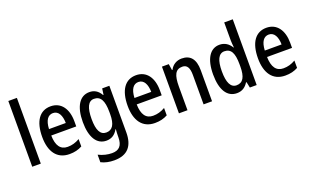

<svg xmlns="http://www.w3.org/2000/svg" viewBox="-100 -1303 3403 2086"><g transform="rotate(-20 1601.5 -260.0)"><path d="M168 0V-760H69V0Z M479 -549C353 -549 281 -448 281 -266C281 -99 352 10 499 10C555 10 601 -1 645 -25V-110C598 -83 556 -71 506 -71C424 -71 381 -130 379 -248H668V-308C668 -450 601 -549 479 -549ZM479 -471C543 -471 573 -407 574 -322H380C385 -423 421 -471 479 -471Z M928 -550C817 -550 751 -449 751 -267C751 -90 815 10 925 10C982 10 1025 -15 1058 -73H1062C1060 -49 1058 -18 1058 4V19C1058 117 1016 158 936 158C886 158 833 146 781 120V207C827 230 875 240 933 240C1087 240 1157 154 1157 -1V-540H1074L1064 -469H1059C1026 -526 983 -550 928 -550ZM950 -464C1025 -464 1060 -407 1060 -271V-247C1060 -128 1024 -74 953 -74C885 -74 852 -136 852 -266C852 -396 884 -464 950 -464Z M1467 -549C1341 -549 1269 -448 1269 -266C1269 -99 1340 10 1487 10C1543 10 1589 -1 1633 -25V-110C1586 -83 1544 -71 1494 -71C1412 -71 1369 -130 1367 -248H1656V-308C1656 -450 1589 -549 1467 -549ZM1467 -471C1531 -471 1561 -407 1562 -322H1368C1373 -423 1409 -471 1467 -471Z M1995 -550C1939 -550 1888 -522 1861 -468H1855L1844 -540H1765V0H1864V-274C1864 -405 1892 -464 1971 -464C2027 -464 2050 -422 2050 -340V0H2148V-360C2148 -489 2094 -550 1995 -550Z M2434 10C2495 10 2535 -19 2565 -67H2571L2585 0H2664V-760H2565V-552C2565 -528 2568 -499 2571 -470H2566C2537 -520 2491 -550 2432 -550C2324 -550 2258 -450 2258 -269C2258 -88 2323 10 2434 10ZM2459 -72C2391 -72 2359 -140 2359 -269C2359 -395 2391 -465 2458 -465C2536 -465 2566 -403 2566 -275V-249C2566 -130 2533 -72 2459 -72Z M2974 -549C2848 -549 2776 -448 2776 -266C2776 -99 2847 10 2994 10C3050 10 3096 -1 3140 -25V-110C3093 -83 3051 -71 3001 -71C2919 -71 2876 -130 2874 -248H3163V-308C3163 -450 3096 -549 2974 -549ZM2974 -471C3038 -471 3068 -407 3069 -322H2875C2880 -423 2916 -471 2974 -471Z"/></g></svg>

Font: Noto Sans Tamil Condensed Medium
Style: Regular
Weight: 500
Width: 3
Designer: Jelle Bosma - Monotype Design Team
Foundry: Monotype Imaging Inc.
Version: Version 2.004